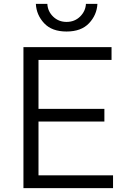

<svg xmlns="http://www.w3.org/2000/svg" viewBox="-20 -976 645 996"><path d="M166 -956.1H225.6Q227.5 -917 255.9 -889.6Q284.2 -862.3 325.2 -862.3Q367.2 -862.3 395.5 -890.1Q423.8 -918 425.8 -956.1H485.4Q482.4 -898.4 441.9 -855.5Q401.4 -812.5 325.2 -812.5Q249 -812.5 209 -855.5Q168.9 -898.4 166 -956.1ZM101.6 0V-731.4H558.6V-665H179.7V-411.1H521.5V-345.7H179.7V-66.4H566.4V0Z"/></svg>

Font: Gothic A1
Style: Regular
Weight: 400
Designer: HanYang I&C Co.,Ltd.
Foundry: HanYang I&C Co.,Ltd.
Version: Version 2.50